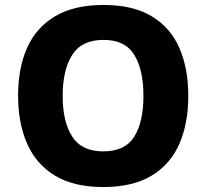

<svg xmlns="http://www.w3.org/2000/svg" viewBox="-20 -745 834 775"><path d="M740 -358Q740 -247 704 -164.5Q668 -82 592 -36Q516 10 397 10Q278 10 202 -36Q126 -82 89.5 -165Q53 -248 53 -359Q53 -470 89.5 -552Q126 -634 202.5 -679.5Q279 -725 398 -725Q516 -725 592 -679.5Q668 -634 704 -551.5Q740 -469 740 -358ZM233 -358Q233 -253 271.5 -193.5Q310 -134 397 -134Q485 -134 522 -193.5Q559 -253 559 -358Q559 -463 522 -523.5Q485 -584 398 -584Q310 -584 271.5 -523.5Q233 -463 233 -358Z"/></svg>

Font: Noto Sans Meetei Mayek ExtraBold
Style: Regular
Weight: 800
Designer: Monotype Design Team and Neelakash Kshetrimayum
Foundry: Monotype Imaging Inc.
Version: Version 2.002; ttfautohint (v1.8.4.7-5d5b)